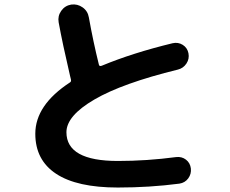

<svg xmlns="http://www.w3.org/2000/svg" viewBox="-20 -798 1040 868"><path d="M512.7 49.8Q328.1 49.8 233.9 -12.2Q139.6 -74.2 139.6 -193.4Q139.6 -323.2 296.9 -425.8Q303.7 -429.7 299.8 -442.4L296.9 -454.1Q262.7 -600.6 245.1 -697.3Q240.2 -725.6 256.8 -749Q273.4 -772.5 301.8 -777.3Q330.1 -781.2 353.5 -764.6Q377 -748 381.8 -718.8Q401.4 -609.4 426.8 -506.8Q428.7 -496.1 440.4 -501Q579.1 -558.6 759.8 -602.5Q785.2 -608.4 806.2 -595.2Q827.1 -582 832 -557.1Q836.9 -532.2 822.8 -510.7Q808.6 -489.3 784.2 -483.4Q533.2 -421.9 406.7 -348.1Q280.3 -274.4 280.3 -200.2Q280.3 -70.3 512.7 -70.3Q643.6 -70.3 776.4 -87.9Q801.8 -90.8 820.8 -76.2Q839.8 -61.5 842.8 -36.6Q845.7 -11.7 831.1 8.3Q816.4 28.3 791 32.2Q656.2 49.8 512.7 49.8Z"/></svg>

Font: Rounded-X Mgen+ 1m bold
Style: Bold
Weight: 700
Designer: [Source Han Sans]
Ryoko NISHIZUKA  (kana & ideographs); Paul D. Hunt (Latin, Greek & Cyrillic); Wenlong ZHANG  (bopomofo
Version: Version 1.059.20150602